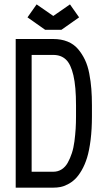

<svg xmlns="http://www.w3.org/2000/svg" viewBox="-20 -863 490 883"><path d="M225.1 -789.6 301.8 -842.8 343.8 -783.2 262.7 -726.1H187.5L106.4 -783.2L148.4 -842.8ZM402.8 -378.4V-327.6Q402.8 -268.6 396.7 -219.7Q390.6 -170.9 380.4 -137.7Q370.1 -104.5 355.2 -79.1Q340.3 -53.7 325 -39.1Q309.6 -24.4 291.3 -15.1Q272.9 -5.9 257.6 -2.9Q242.2 0 225.1 0H52.2V-683.6H225.1Q261.7 -683.6 290.5 -671.9Q319.3 -660.2 338.4 -637.9Q357.4 -615.7 370.6 -588.1Q383.8 -560.5 390.6 -524.4Q397.5 -488.3 400.1 -453.9Q402.8 -419.4 402.8 -378.4ZM225.1 -610.4H125.5V-73.2H225.1Q246.6 -73.2 263.7 -84.2Q280.8 -95.2 291.7 -115Q302.7 -134.8 310.5 -158.7Q318.4 -182.6 322.3 -212.9Q326.2 -243.2 327.9 -270.3Q329.6 -297.4 329.6 -327.6V-378.4Q329.6 -464.8 317.6 -516.4Q305.7 -567.9 283.2 -589.1Q260.7 -610.4 225.1 -610.4Z"/></svg>

Font: Anka/Coder Narrow
Style: Regular
Weight: 400
Width: 3
Monospace: yes
Version: Version 001.100